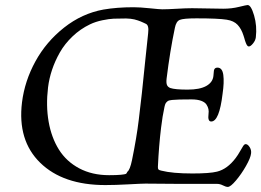

<svg xmlns="http://www.w3.org/2000/svg" viewBox="-20 -733 1044 767"><path d="M513.7 -704.1Q538.1 -704.1 577.9 -700Q617.7 -695.8 627.9 -695.8Q648.9 -695.8 686 -698Q723.1 -700.2 747.6 -700.2Q778.3 -700.2 810.3 -699.2Q842.3 -698.2 872.1 -698.2Q905.3 -698.2 935.1 -705.6Q964.8 -712.9 969.2 -712.9Q982.9 -712.9 995.1 -671.1Q1007.3 -629.4 1002 -584Q1000.5 -571.3 990.7 -559.3Q981 -547.4 974.1 -547.4Q972.2 -547.4 970.5 -548.3Q968.8 -549.3 967 -551.8Q965.3 -554.2 964.1 -556.9Q962.9 -559.6 961.2 -564Q959.5 -568.4 958.5 -571.8Q957.5 -575.2 955.8 -581.3Q954.1 -587.4 952.6 -591.3Q944.3 -617.7 929.2 -633.8Q914.1 -649.9 885.7 -654.3Q852.5 -659.7 764.6 -659.7Q712.9 -659.7 698.2 -653.6Q683.6 -647.5 678.7 -622.1Q659.2 -529.8 645.5 -418.9Q643.6 -401.9 647 -393.6Q650.4 -385.3 660.6 -381.3Q679.2 -375 729.5 -375Q777.8 -375 803.7 -389.4Q829.6 -403.8 832.5 -429.2Q833 -433.1 833.5 -439.9Q834 -446.8 834.5 -450.7Q836.4 -462.9 848.6 -462.9Q868.2 -462.9 872.1 -433.6Q876 -404.3 869.1 -357.9Q856 -247.6 823.7 -247.6Q809.1 -247.6 813 -277.8Q814.5 -288.1 812.7 -296.9Q811 -305.7 804.9 -315.2Q798.8 -324.7 783.7 -330.3Q768.6 -335.9 745.1 -335.9Q712.9 -335.9 696.5 -335.4Q680.2 -335 667.2 -333.7Q654.3 -332.5 649.4 -328.6Q644.5 -324.7 641.8 -320.3Q639.2 -315.9 637.2 -306.6Q628.9 -268.6 623.5 -223.1Q614.7 -151.4 610.8 -67.4Q610.4 -59.1 612.8 -56.2Q615.2 -53.2 624.5 -51.3Q668.5 -40 748.5 -40Q817.9 -40 847.2 -47.4Q888.2 -57.6 921.4 -101.6Q930.7 -113.8 939.2 -129.2Q947.8 -144.5 952.1 -150.9Q956.5 -157.2 961.4 -157.2Q969.7 -157.2 977.3 -145.3Q984.9 -133.3 982.9 -119.6Q981 -102.1 962.6 -69.8Q944.3 -37.6 922.6 -12Q900.9 13.7 890.1 13.7Q882.3 13.7 870.6 7.6Q858.9 1.5 846.2 1.5H689.5Q667.5 1.5 624.8 1Q582 0.5 561 0.5Q545.9 0.5 493.2 3.4Q440.4 6.3 400.9 6.3Q231.9 6.3 140.6 -82.8Q49.3 -171.9 67.9 -324.2Q78.6 -409.7 121.6 -488Q164.6 -566.4 236.1 -622.8Q307.6 -679.2 393.1 -694.8Q447.3 -704.1 513.7 -704.1ZM483.9 -659.2Q451.7 -659.2 434.1 -658.4Q416.5 -657.7 389.2 -652.1Q361.8 -646.5 339.4 -635.7Q300.8 -617.2 269.8 -587.6Q238.8 -558.1 219.2 -523.7Q199.7 -489.3 188 -454.3Q176.3 -419.4 171.9 -383.8Q163.1 -310.5 174.3 -246.8Q185.5 -183.1 215.3 -135.5Q245.1 -87.9 296.6 -60.5Q348.1 -33.2 416 -33.2Q446.3 -33.2 462.9 -34.9Q479.5 -36.6 482.7 -38.3Q485.8 -40 486.8 -43Q487.8 -45.9 488.8 -46.9Q499 -53.7 507.3 -93.3Q525.9 -184.1 534.2 -253.4Q540 -298.3 546.6 -359.4Q553.2 -420.4 560.5 -493.2Q567.9 -565.9 571.8 -600.1Q575.7 -631.8 563 -637.7Q562 -638.2 553.7 -642.1Q545.4 -646 542.2 -647.2Q539.1 -648.4 530.8 -651.4Q522.5 -654.3 516.6 -655.5Q510.7 -656.7 501.7 -658Q492.7 -659.2 483.9 -659.2Z"/></svg>

Font: Cooper*
Style: Italic
Weight: 400
Italic angle: -7°
Designer: Owen Earl
Foundry: indestructible type*
Version: Version 0.001